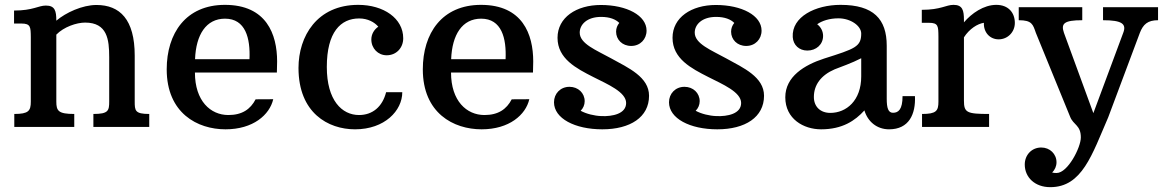

<svg xmlns="http://www.w3.org/2000/svg" viewBox="-20 -525 4809 794"><path d="M39.1 0H287.1V-53.7C221.2 -53.7 212.9 -66.4 212.9 -105V-381.8C243.7 -413.6 296.4 -431.6 332 -431.6C423.8 -431.6 431.6 -361.3 431.6 -288.6V-106C431.6 -67.4 428.7 -53.7 366.2 -53.7V0H597.2V-53.7C538.1 -53.7 537.1 -67.4 537.1 -106V-294.9C537.1 -444.8 475.6 -504.4 378.9 -504.4C320.3 -504.4 252 -472.7 212.9 -439.5C212.9 -479.5 207.5 -502 169.9 -502C138.2 -502 117.2 -481.4 38.1 -481.4V-427.7H67.9C106.9 -427.7 106.9 -413.6 107.4 -371.1V-105C107.4 -66.4 98.1 -53.7 39.1 -53.7Z M669.4 -238.3C669.4 -57.1 796.4 9.8 912.6 9.8C1026.9 9.8 1095.2 -50.3 1109.9 -114.7L1037.1 -114.3C1015.6 -73.2 981.4 -49.3 924.3 -49.3C850.6 -49.3 786.1 -107.4 786.1 -225.1H1125C1125.5 -237.8 1126 -258.3 1126 -271C1126 -383.3 1082 -504.9 910.2 -504.9C748.5 -504.9 669.4 -387.2 669.4 -238.3ZM786.6 -280.3C790.5 -381.8 832.5 -447.8 910.6 -447.8C995.6 -447.8 1015.6 -366.7 1011.7 -280.3Z M1214.4 -244.1C1214.4 -58.1 1336.9 9.8 1448.2 9.8C1570.8 9.8 1643.6 -67.4 1643.6 -143.6H1576.7C1561.5 -83.5 1520.5 -49.3 1464.8 -49.3C1394 -49.3 1331.5 -109.9 1331.5 -248C1331.5 -392.1 1388.7 -448.7 1465.3 -448.7C1501 -448.7 1528.8 -433.1 1544.4 -414.6C1526.9 -402.8 1515.6 -383.3 1515.6 -361.8C1515.6 -324.7 1543.5 -296.4 1579.1 -296.4C1619.1 -296.4 1647.5 -327.1 1647.5 -366.7C1647.5 -449.2 1566.4 -504.9 1461.4 -504.9C1291 -504.9 1214.4 -375 1214.4 -244.1Z M1728.5 -238.3C1728.5 -57.1 1855.5 9.8 1971.7 9.8C2085.9 9.8 2154.3 -50.3 2168.9 -114.7L2096.2 -114.3C2074.7 -73.2 2040.5 -49.3 1983.4 -49.3C1909.7 -49.3 1845.2 -107.4 1845.2 -225.1H2184.1C2184.6 -237.8 2185.1 -258.3 2185.1 -271C2185.1 -383.3 2141.1 -504.9 1969.2 -504.9C1807.6 -504.9 1728.5 -387.2 1728.5 -238.3ZM1845.7 -280.3C1849.6 -381.8 1891.6 -447.8 1969.7 -447.8C2054.7 -447.8 2074.7 -366.7 2070.8 -280.3Z M2271 -102.1C2271 -35.2 2357.4 9.8 2470.7 9.8C2586.4 9.8 2664.1 -40.5 2664.1 -128.9C2664.1 -206.5 2579.1 -244.1 2507.3 -283.7C2446.3 -317.4 2377.4 -343.8 2377.4 -390.1C2377.4 -423.3 2407.2 -455.1 2465.8 -455.1C2502 -455.1 2526.4 -444.8 2541 -430.2C2532.7 -420.4 2527.8 -407.7 2527.8 -394C2527.8 -361.3 2553.2 -335 2590.3 -335C2627.4 -335 2653.8 -362.8 2653.8 -398.4C2653.8 -460.9 2572.3 -504.4 2464.8 -504.4C2363.3 -504.4 2285.6 -452.6 2285.6 -368.7C2285.6 -282.2 2363.3 -242.2 2433.6 -206.5C2492.2 -176.8 2569.3 -144.5 2569.3 -99.1C2569.3 -54.2 2512.7 -43 2467.3 -44.9C2438 -45.9 2404.3 -54.2 2381.3 -66.9C2391.6 -77.1 2397.9 -91.3 2397.9 -106.4C2397.9 -140.1 2371.1 -166 2335 -166C2297.4 -166 2271 -137.7 2271 -102.1Z M2746.6 -102.1C2746.6 -35.2 2833 9.8 2946.3 9.8C3062 9.8 3139.6 -40.5 3139.6 -128.9C3139.6 -206.5 3054.7 -244.1 2982.9 -283.7C2921.9 -317.4 2853 -343.8 2853 -390.1C2853 -423.3 2882.8 -455.1 2941.4 -455.1C2977.5 -455.1 3002 -444.8 3016.6 -430.2C3008.3 -420.4 3003.4 -407.7 3003.4 -394C3003.4 -361.3 3028.8 -335 3065.9 -335C3103 -335 3129.4 -362.8 3129.4 -398.4C3129.4 -460.9 3047.9 -504.4 2940.4 -504.4C2838.9 -504.4 2761.2 -452.6 2761.2 -368.7C2761.2 -282.2 2838.9 -242.2 2909.2 -206.5C2967.8 -176.8 3044.9 -144.5 3044.9 -99.1C3044.9 -54.2 2988.3 -43 2942.9 -44.9C2913.6 -45.9 2879.9 -54.2 2856.9 -66.9C2867.2 -77.1 2873.5 -91.3 2873.5 -106.4C2873.5 -140.1 2846.7 -166 2810.5 -166C2772.9 -166 2746.6 -137.7 2746.6 -102.1Z M3227.5 -122.6C3227.5 -33.2 3303.2 9.8 3375.5 9.8C3463.9 9.8 3516.1 -25.9 3554.7 -68.4C3568.4 -22 3606.4 9.8 3656.7 9.8C3739.3 9.8 3767.1 -53.2 3763.7 -127.4H3712.4C3712.4 -72.3 3695.3 -58.6 3672.9 -58.6C3653.3 -58.6 3647 -78.1 3647 -116.7V-335.9C3647 -446.3 3592.3 -504.9 3456.1 -504.9C3352.1 -504.9 3253.4 -455.6 3258.3 -371.6C3260.3 -338.9 3284.7 -315.9 3318.8 -315.9C3355 -315.9 3383.8 -340.8 3383.8 -376.5C3383.8 -396.5 3374 -413.6 3359.4 -424.8C3378.9 -438.5 3409.2 -449.2 3447.3 -449.2C3498 -449.2 3541.5 -418 3541.5 -386.2C3541.5 -331.5 3515.6 -323.2 3387.7 -282.7C3306.6 -256.3 3227.5 -208.5 3227.5 -122.6ZM3345.7 -124C3345.7 -173.8 3375 -213.9 3431.6 -238.3C3455.1 -247.6 3503.9 -264.6 3541.5 -284.2V-209C3541.5 -108.9 3480 -58.1 3413.6 -58.1C3373 -58.1 3345.7 -83.5 3345.7 -124Z M3793 0H4070.3V-53.7C3977.5 -53.7 3966.3 -59.6 3966.3 -109.4V-370.6C3988.8 -405.8 4022.5 -426.8 4048.8 -430.7C4046.9 -391.1 4073.7 -362.3 4109.9 -362.3C4147 -362.3 4176.8 -392.1 4176.8 -430.2C4176.8 -472.2 4150.4 -504.9 4100.1 -504.9C4047.9 -504.9 3998 -469.7 3966.3 -432.6V-442.4C3966.3 -482.4 3960.4 -504.9 3923.3 -504.9C3891.6 -504.9 3871.1 -484.4 3792 -484.4V-430.7H3821.8C3860.4 -430.7 3860.4 -416.5 3860.8 -374V-105C3860.8 -66.4 3852.1 -53.7 3793 -53.7Z M4286.1 85C4246.1 85 4217.8 116.2 4217.8 155.3C4217.8 208.5 4259.8 249 4323.2 249C4455.1 249 4495.6 115.2 4563 -40L4693.8 -389.2C4707.5 -424.3 4726.1 -441.4 4769 -441.4V-495.1H4541.5V-441.4C4620.6 -441.4 4639.2 -425.8 4625 -389.2L4501.5 -57.1L4379.9 -389.2C4366.7 -427.7 4379.9 -441.4 4455.6 -441.4V-495.1H4192.9V-441.4C4247.6 -441.4 4251.5 -424.3 4263.7 -389.2L4405.3 -42.5C4418.9 -7.3 4449.7 -8.3 4449.7 43.5C4449.7 85 4395.5 190.4 4349.6 190.4C4343.8 190.9 4337.4 189.9 4331.1 188.5C4342.3 177.2 4349.1 162.6 4349.1 146C4349.1 111.8 4321.8 85 4286.1 85Z"/></svg>

Font: Arbutus Slab
Style: Regular
Weight: 400
Designer: Karolina Lach
Foundry: Karolina Lach
Version: Version 1.001